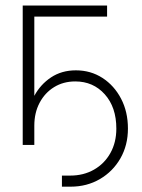

<svg xmlns="http://www.w3.org/2000/svg" viewBox="-20 -536 526 710"><path d="M209 154.3V113.3H239.7Q289.1 113.3 327.6 91.3Q366.2 69.3 388.2 30Q410.2 -9.3 410.2 -60.5Q410.2 -139.6 367.4 -187.3Q324.7 -234.9 258.3 -234.9Q214.4 -234.9 180.2 -213.9Q146 -192.9 126.5 -156Q106.9 -119.1 106.9 -71.3V0H64V-515.6H376V-474.6H106.9V-181.6Q129.4 -223.6 168.7 -249.8Q208 -275.9 260.7 -275.9Q315.4 -275.9 358.9 -247.8Q402.3 -219.7 427.7 -171.1Q453.1 -122.6 453.1 -60.5Q453.1 1 425.3 49.6Q397.5 98.1 349.4 126.2Q301.3 154.3 241.2 154.3Z"/></svg>

Font: Inter Display ExtraLight
Style: Regular
Weight: 200
Designer: Rasmus Andersson
Foundry: rsms
Version: Version 4.000;git-a52131595